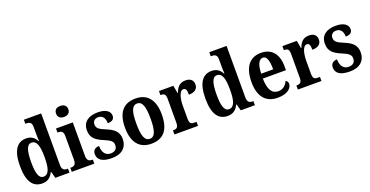

<svg xmlns="http://www.w3.org/2000/svg" viewBox="-30 -1494 4304 2232"><g transform="rotate(-20 2121.5 -378.0)"><path d="M216 10C285 10 325 -25 352 -81H357L379 0H554V-50H548C507 -50 480 -63 480 -124V-760H266V-710H274C311 -710 344 -702 344 -646V-581C344 -545 344 -501 347 -468H342C318 -514 280 -547 215 -547C103 -547 39 -460 39 -267C39 -75 103 10 216 10ZM256 -59C199 -59 177 -128 177 -267C177 -404 199 -479 256 -479C323 -479 344 -404 344 -268C344 -133 322 -59 256 -59Z M717 -630C759 -630 794 -651 794 -698C794 -746 759 -766 717 -766C674 -766 642 -746 642 -698C642 -651 674 -630 717 -630ZM582 0H861V-50H851C819 -50 790 -62 790 -121V-536H582V-486H594C626 -486 654 -474 654 -419V-120C654 -62 625 -50 592 -50H582Z M1079 10C1202 10 1270 -55 1270 -159C1270 -249 1214 -291 1127 -327C1042 -362 1018 -381 1018 -428C1018 -469 1047 -492 1087 -492C1137 -492 1169 -456 1169 -388C1227 -388 1252 -411 1252 -453C1252 -502 1208 -547 1099 -547C987 -547 912 -495 912 -393C912 -301 961 -260 1062 -218C1137 -187 1164 -165 1164 -121C1164 -77 1140 -46 1081 -46C1021 -46 983 -93 983 -174C945 -174 904 -157 904 -102C904 -34 953 10 1079 10Z M1566 10C1716 10 1794 -81 1794 -269C1794 -457 1709 -548 1569 -548C1418 -548 1339 -457 1339 -269C1339 -81 1425 10 1566 10ZM1568 -50C1502 -50 1479 -126 1479 -269C1479 -414 1501 -487 1567 -487C1632 -487 1655 -414 1655 -269C1655 -126 1633 -50 1568 -50Z M1852 0H2144V-50H2116C2082 -50 2058 -58 2058 -117V-281C2058 -357 2077 -459 2128 -459C2161 -459 2169 -432 2169 -377C2239 -377 2281 -407 2281 -464C2281 -514 2251 -547 2186 -547C2116 -547 2081 -508 2056 -441H2051L2034 -536H1856V-486H1859C1897 -486 1920 -477 1920 -418V-122C1920 -59 1894 -50 1855 -50H1852Z M2510 10C2579 10 2619 -25 2646 -81H2651L2673 0H2848V-50H2842C2801 -50 2774 -63 2774 -124V-760H2560V-710H2568C2605 -710 2638 -702 2638 -646V-581C2638 -545 2638 -501 2641 -468H2636C2612 -514 2574 -547 2509 -547C2397 -547 2333 -460 2333 -267C2333 -75 2397 10 2510 10ZM2550 -59C2493 -59 2471 -128 2471 -267C2471 -404 2493 -479 2550 -479C2617 -479 2638 -404 2638 -268C2638 -133 2616 -59 2550 -59Z M3130 10C3254 10 3307 -48 3307 -100C3307 -122 3295 -136 3279 -143C3258 -97 3221 -59 3161 -59C3084 -59 3043 -121 3040 -259H3326V-307C3326 -465 3247 -548 3120 -548C2982 -548 2902 -452 2902 -264C2902 -90 2979 10 3130 10ZM3190 -319H3042C3044 -428 3074 -488 3123 -488C3171 -488 3190 -422 3190 -319Z M3379 0H3671V-50H3643C3609 -50 3585 -58 3585 -117V-281C3585 -357 3604 -459 3655 -459C3688 -459 3696 -432 3696 -377C3766 -377 3808 -407 3808 -464C3808 -514 3778 -547 3713 -547C3643 -547 3608 -508 3583 -441H3578L3561 -536H3383V-486H3386C3424 -486 3447 -477 3447 -418V-122C3447 -59 3421 -50 3382 -50H3379Z M4023 10C4146 10 4214 -55 4214 -159C4214 -249 4158 -291 4071 -327C3986 -362 3962 -381 3962 -428C3962 -469 3991 -492 4031 -492C4081 -492 4113 -456 4113 -388C4171 -388 4196 -411 4196 -453C4196 -502 4152 -547 4043 -547C3931 -547 3856 -495 3856 -393C3856 -301 3905 -260 4006 -218C4081 -187 4108 -165 4108 -121C4108 -77 4084 -46 4025 -46C3965 -46 3927 -93 3927 -174C3889 -174 3848 -157 3848 -102C3848 -34 3897 10 4023 10Z"/></g></svg>

Font: Noto Serif Thai Condensed
Style: Bold
Weight: 700
Width: 3
Designer: Monotype Design Team
Foundry: Monotype Imaging Inc.
Version: Version 2.002